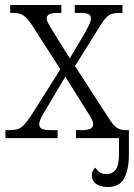

<svg xmlns="http://www.w3.org/2000/svg" viewBox="-20 -556 540 773"><path d="M2 0V-32H15Q37 -32 50.5 -36Q64 -40 76 -52.5Q88 -65 104 -89L223 -277L110 -453Q91 -482 75.5 -493Q60 -504 35 -504H21V-536H227V-504H216Q186 -504 177 -498Q168 -492 168 -482Q168 -473 175 -461Q182 -449 193 -430L261 -321L321 -422Q332 -442 339 -456.5Q346 -471 346 -482Q346 -495 335.5 -499.5Q325 -504 300 -504H281V-536H473V-504H464Q444 -504 431.5 -500.5Q419 -497 407 -484.5Q395 -472 380 -447L282 -290L416 -83Q435 -52 450 -42Q465 -32 488 -32H499V66Q499 125 480.5 161Q462 197 414 197Q386 197 368 185Q350 173 350 150Q350 130 364 119Q371 130 381 137.5Q391 145 408 145Q432 145 445.5 127.5Q459 110 459 65V0H286V-32H306Q334 -32 344.5 -38Q355 -44 355 -56Q355 -66 347.5 -79.5Q340 -93 322 -121L243 -247L165 -116Q154 -98 146 -82.5Q138 -67 138 -55Q138 -43 148.5 -37.5Q159 -32 187 -32H212V0Z"/></svg>

Font: Noto Serif SemiCondensed Light
Style: Regular
Weight: 300
Width: 4
Designer: Monotype Design Team
Foundry: Monotype Imaging Inc.
Version: Version 2.013